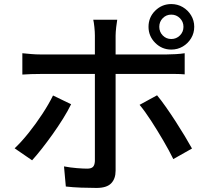

<svg xmlns="http://www.w3.org/2000/svg" viewBox="-20 -876 1040 945"><path d="M764 -744Q764 -719 781 -701.5Q798 -684 823 -684Q848 -684 865.5 -701.5Q883 -719 883 -744Q883 -769 865.5 -786.5Q848 -804 823 -804Q798 -804 781 -786.5Q764 -769 764 -744ZM711 -744Q711 -791 744 -823.5Q777 -856 823 -856Q854 -856 879.5 -841Q905 -826 920.5 -800.5Q936 -775 936 -744Q936 -713 920.5 -687.5Q905 -662 879.5 -647Q854 -632 823 -632Q777 -632 744 -665Q711 -698 711 -744ZM330 -363Q314 -330 290 -291.5Q266 -253 238.5 -214.5Q211 -176 185 -143Q159 -110 138 -87L52 -146Q85 -177 121 -222Q157 -267 189 -316Q221 -365 241 -406ZM753 -407Q773 -383 796.5 -349.5Q820 -316 844 -279Q868 -242 889 -207Q910 -172 925 -145L833 -93Q813 -134 783.5 -184.5Q754 -235 723.5 -282Q693 -329 667 -360ZM90 -614Q111 -612 133.5 -610Q156 -608 179 -608H447V-701Q447 -719 444.5 -743Q442 -767 439 -779H557Q555 -769 552 -743Q549 -717 549 -700V-608H800Q820 -608 845 -609.5Q870 -611 889 -614V-510Q867 -512 843.5 -512Q820 -512 801 -512H549V-508Q549 -483 549 -435.5Q549 -388 549 -329Q549 -270 549 -211.5Q549 -153 549 -106Q549 -59 549 -36Q549 4 527 26.5Q505 49 455 49Q420 49 379 47.5Q338 46 304 42L295 -57Q327 -51 358.5 -48.5Q390 -46 409 -46Q429 -46 437.5 -54.5Q446 -63 447 -83Q447 -95 447 -127Q447 -159 447 -203Q447 -247 447 -295Q447 -343 447 -387Q447 -431 447 -463.5Q447 -496 447 -508V-512H180Q131 -512 90 -509Z"/></svg>

Font: Source Han Sans Medium
Style: Regular
Weight: 500
Designer: Ryoko NISHIZUKA Ë•øÂ°öÊ∂ºÂ≠ê (kana, bopomofo & ideographs); Paul D. Hunt (Latin, Greek & Cyrillic); Sandoll Communicatio
Foundry: Adobe
Version: Version 2.004;hotconv 1.0.118;makeotfexe 2.5.65603